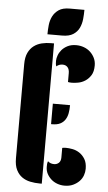

<svg xmlns="http://www.w3.org/2000/svg" viewBox="-61 -951 559 990"><g transform="rotate(5 219.0 -456.0)"><path d="M194 0H184Q158 0 134 -5Q110 -10 91.5 -23Q73 -36 61.5 -59Q50 -82 50 -119V-606Q50 -642 61 -665Q72 -688 90 -701.5Q108 -715 131 -720.5Q154 -726 178 -726H194ZM215 -416H304Q304 -393 300.5 -374Q297 -355 287.5 -340.5Q278 -326 262 -318Q246 -310 221 -310H215ZM413 -96Q413 -79 407 -62Q401 -45 388 -31.5Q375 -18 356 -9Q337 0 311 0Q292 0 274 -6.5Q256 -13 242.5 -25Q229 -37 220.5 -53Q212 -69 212 -89Q212 -97 212.5 -103.5Q213 -110 216 -118Q229 -106 248 -106Q263 -106 273 -115.5Q283 -125 283 -144V-193Q291 -195 303 -195Q317 -195 336 -191.5Q355 -188 372 -177Q389 -166 401 -146.5Q413 -127 413 -96ZM413 -631Q413 -599 401 -580Q389 -561 372 -550Q355 -539 336 -535.5Q317 -532 303 -532Q291 -532 283 -534V-580Q283 -600 273.5 -610.5Q264 -621 248 -621Q229 -621 216 -609Q213 -617 212.5 -623.5Q212 -630 212 -638Q212 -650 217.5 -665.5Q223 -681 234.5 -694.5Q246 -708 264.5 -717.5Q283 -727 309 -727Q330 -727 349 -720Q368 -713 382 -700Q396 -687 404.5 -669.5Q413 -652 413 -631ZM156 -770Q156 -792 158.5 -817Q161 -842 171.5 -863Q182 -884 202.5 -898Q223 -912 259 -912H335Q335 -889 332.5 -864Q330 -839 320 -818Q310 -797 289 -783.5Q268 -770 232 -770Z"/></g></svg>

Font: Kenia
Style: Regular
Weight: 400
Designer: Julia Petretta
Foundry: Julia Petretta
Version: Version 1.001